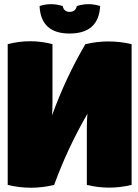

<svg xmlns="http://www.w3.org/2000/svg" viewBox="-20 -895 664 922"><path d="M461 -866Q454 -734 314 -734Q176 -734 170 -866Q225 -884 281 -866Q287 -838 314 -838Q343 -838 349 -866Q405 -884 461 -866ZM612 -7Q504 19 397 -7V-278Q397 -322 400 -349Q304 -183 240 -7Q128 20 17 -7V-683Q125 -711 232 -683V-412Q232 -368 230 -341Q295 -521 390 -683Q501 -709 612 -683Z"/></svg>

Font: Lilita One Rus
Style: Regular
Weight: 400
Designer: Juan Montoreano
Foundry: Juan Montoreano
Version: Version 1.002